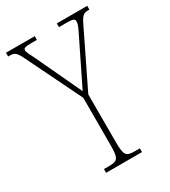

<svg xmlns="http://www.w3.org/2000/svg" viewBox="-185 -802 788 890"><g transform="rotate(-30 209.5 -357.0)"><path d="M116 0H308V-20H282C232 -20 226 -31 226 -108V-356L370 -652C390 -692 399 -694 425 -694H427V-714H264V-694H307C343 -694 348 -688 348 -677C348 -667 347 -660 333 -631L256 -474C235 -431 221 -402 211 -382C191 -425 172 -466 151 -510L97 -625C84 -652 74 -668 74 -678C74 -689 78 -694 115 -694H146V-714H-8V-694H-6C23 -694 33 -692 53 -651L198 -354V-108C198 -31 192 -20 142 -20H116Z"/></g></svg>

Font: Noto Serif Devanagari ExtraCondensed Thin
Style: Regular
Weight: 100
Width: 2
Designer: Universal Thirst, Indian Type Foundry and the Monotype Design Team
Foundry: Monotype Imaging Inc.
Version: Version 2.004